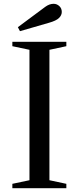

<svg xmlns="http://www.w3.org/2000/svg" viewBox="-20 -990 414 1010"><path d="M135 -728V-42L45 -23V0H329V-23L240 -42V-728L329 -747V-770H45V-747ZM74 -847 85 -826 237 -870C263 -877.3 280.8 -885.8 290.5 -895.5C300.2 -905.2 305 -915.7 305 -927C305 -939.7 300.7 -950 292 -958C283.3 -966 273.3 -970 262 -970C247.3 -970 232.7 -964.7 218 -954Z"/></svg>

Font: Libre Caslon Text
Style: Regular
Weight: 400
Designer: Pablo Impallari, Rodrigo Fuenzalida
Foundry: Pablo Impallari, Rodrigo Fuenzalida
Version: Version 1.000; ttfautohint (v0.93) -l 8 -r 50 -G 200 -x 14 -